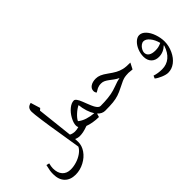

<svg xmlns="http://www.w3.org/2000/svg" viewBox="-61 -1521 2602 2602"><g transform="rotate(-45 1240.0 -220.0)"><path d="M706.1 9.8Q664.1 9.8 627.9 -7.8L629.9 51.8Q629.9 122.6 584.7 188.5Q539.6 254.4 459.5 297.1Q379.4 339.8 293 339.8Q192.4 339.8 136.2 282Q80.1 224.1 80.1 119.1Q80.1 82.5 84.2 54.9Q88.4 27.3 103 -33.2L146 -22.9Q132.8 27.3 132.8 61Q132.8 147.9 176 195.6Q219.2 243.2 295.9 243.2Q352.1 243.2 411.9 224.1Q471.7 205.1 519 170.9Q566.4 136.7 585.9 96.2Q564 -52.7 530.8 -250Q510.3 -369.1 491 -508.5Q471.7 -647.9 471.7 -686Q471.7 -725.1 489.5 -748Q507.3 -771 548.8 -779.8Q551.8 -768.6 554.4 -758.8Q557.1 -749 590.8 -640.1L563 -616.2Q568.8 -571.8 620.1 -100.1Q656.7 -80.1 706.1 -80.1Q715.8 -80.1 715.8 -69.8V0Q715.8 9.8 706.1 9.8Z M695.8 9.8Q686 9.8 686 0V-69.8Q686 -80.1 695.8 -80.1Q735.8 -80.1 772.9 -91.8Q763.7 -108.4 763.7 -127.9Q763.7 -177.7 799.3 -242.4Q835 -307.1 886 -348.6Q937 -390.1 983.9 -390.1Q1019.5 -390.1 1057.6 -292L1079.6 -235.4Q1106 -167 1121.3 -139.2Q1136.7 -111.3 1153.3 -95.7Q1169.9 -80.1 1189 -80.1Q1201.7 -80.1 1201.7 -67.9V-2.9Q1201.7 9.8 1189 9.8Q1128.4 9.8 1082 -42L1066.9 9.8Q1010.3 9.8 954.8 0Q899.4 -9.8 861.8 -24.9Q804.7 -4.4 768.6 2.7Q732.4 9.8 695.8 9.8ZM825.7 -151.9Q868.2 -116.7 929.2 -96.9Q990.2 -77.1 1058.6 -71.8Q1030.8 -113.8 1011.2 -174.8Q991.7 -235.8 985.8 -299.8Q939.5 -278.3 891.1 -233.9Q842.8 -189.5 825.7 -151.9Z M1181.6 9.8Q1171.9 9.8 1171.9 0V-69.8Q1171.9 -80.1 1181.6 -80.1Q1355.5 -80.1 1453.6 -109.9L1507.3 -127.4Q1556.2 -145.5 1583 -153.8Q1609.9 -162.1 1637.7 -167Q1600.1 -184.6 1571.3 -206.3Q1542.5 -228 1516.8 -247.1Q1491.2 -266.1 1465.6 -279.1Q1439.9 -292 1408.7 -292Q1385.7 -292 1367.9 -288.1Q1350.1 -284.2 1335.4 -277.6Q1320.8 -271 1279.8 -246.1Q1272.9 -252.9 1267.8 -265.4Q1262.7 -277.8 1262.7 -292Q1262.7 -336.9 1302.2 -363.5Q1341.8 -390.1 1404.8 -390.1Q1441.9 -390.1 1480 -374Q1518.1 -357.9 1568.8 -320.8Q1627 -278.3 1668.2 -255.9Q1709.5 -233.4 1756.8 -221.7Q1804.2 -210 1889.6 -210.9L1844.7 -124L1772.5 -130.9Q1719.7 -129.4 1696.5 -124.5Q1673.3 -119.6 1643.1 -107.2Q1612.8 -94.7 1557.6 -65.9Q1496.6 -34.2 1447.5 -18.3Q1398.4 -2.4 1341.1 3.7Q1283.7 9.8 1181.6 9.8Z M2156.7 250Q2117.7 250 2060.5 226.3Q2003.4 202.6 1969.7 174.8L1986.8 136.2Q2051.3 158.2 2129.9 158.2Q2217.3 158.2 2280.3 106.2Q2343.3 54.2 2376.5 -47.9L2375.5 -52.7V-57.1Q2306.2 9.8 2217.8 9.8Q2150.4 9.8 2110.6 -31.5Q2070.8 -72.8 2070.8 -142.1Q2070.8 -202.1 2094.5 -260Q2118.2 -317.9 2157.5 -354Q2196.8 -390.1 2236.8 -390.1Q2285.2 -390.1 2327.6 -345.9Q2370.1 -301.8 2395.5 -228.3Q2420.9 -154.8 2420.9 -85Q2420.9 -1 2383.5 79.3Q2346.2 159.7 2286.4 204.8Q2226.6 250 2156.7 250ZM2245.6 -85.9Q2279.3 -85.9 2305.2 -91.8Q2331.1 -97.7 2364.7 -112.8Q2344.2 -190.9 2303 -240.5Q2261.7 -290 2218.8 -290Q2194.8 -290 2171.1 -272.5Q2147.5 -254.9 2131.6 -226.3Q2115.7 -197.8 2115.7 -174.8Q2115.7 -131.8 2149.7 -108.9Q2183.6 -85.9 2245.6 -85.9Z"/></g></svg>

Font: Droid Persian Naskh
Style: Regular
Weight: 400
Designer: Pascal Zoghbi
Foundry: Ascender Corporation
Version: Version 1.00